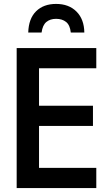

<svg xmlns="http://www.w3.org/2000/svg" viewBox="-20 -959 570 979"><path d="M65 0V-714H471V-611H179V-420H454V-317H179V-103H471V0ZM266 -939Q331 -939 370 -900Q409 -861 410 -793H341Q337 -831 317 -847Q297 -863 266 -863Q236 -863 216.5 -847Q197 -831 192 -793H124Q126 -864 164 -901.5Q202 -939 266 -939Z"/></svg>

Font: Noto Sans Mono Condensed SemiBold
Style: Regular
Weight: 600
Width: 3
Designer: Monotype Design Team
Foundry: Monotype Imaging Inc.
Version: Version 2.014